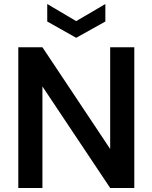

<svg xmlns="http://www.w3.org/2000/svg" viewBox="-20 -935 758 955"><path d="M71 0V-700H191L528 -194V-700H648V0H528L191 -505V0ZM359 -747 215 -828V-915L359 -830L504 -915V-828Z"/></svg>

Font: AWOL-DM SemiBold
Style: Regular
Weight: 600
Designer: Colophon Foundry, Jonny Pinhorn, Mikhail Sharanda
Foundry: Colophon Foundry
Version: Version 1.000;Glyphs 3.2.3 (3260)